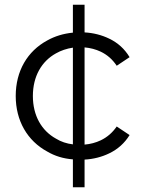

<svg xmlns="http://www.w3.org/2000/svg" viewBox="-20 -666 603 806"><path d="M335 120V4C372 2 407 -7 438 -22C474 -39 503 -65 524 -99L470 -135C452 -109 430 -90 403 -77C382 -67 359 -61 335 -59V-467C359 -465 382 -459 403 -449C430 -436 452 -417 470 -390L524 -426C503 -461 474 -487 438 -504C407 -519 372 -528 335 -530V-646H286V-529C246 -525 210 -514 178 -496C95 -451 46 -368 46 -263C46 -159 95 -75 178 -30C210 -11 246 0 286 3V120ZM286 -60C260 -63 236 -71 215 -84C155 -117 118 -180 118 -263C118 -346 155 -409 215 -442C236 -454 260 -462 286 -466Z"/></svg>

Font: Montserrat Z
Style: Regular
Weight: 400
Designer: Julieta Ulanovsky
Foundry: Julieta Ulanovsky
Version: Version 8.000